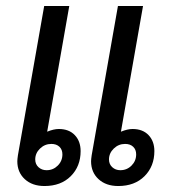

<svg xmlns="http://www.w3.org/2000/svg" viewBox="-20 -613 597 643"><path d="M38 -73Q38 -79 40 -93L128 -593H212L138 -172Q160 -181 177 -181Q211 -181 230.5 -160.5Q250 -140 250 -107Q250 -56 217 -23Q184 10 129 10Q88 10 63 -13Q38 -36 38 -73ZM285 -73Q285 -79 287 -93L375 -593H459L385 -172Q407 -181 424 -181Q458 -181 477.5 -160.5Q497 -140 497 -107Q497 -56 464 -23Q431 10 376 10Q335 10 310 -13Q285 -36 285 -73ZM189 -96Q189 -112 179 -121.5Q169 -131 152 -131Q130 -131 114 -115.5Q98 -100 98 -79Q98 -63 109 -53Q120 -43 136 -43Q158 -43 173.5 -58.5Q189 -74 189 -96ZM436 -96Q436 -112 426 -121.5Q416 -131 399 -131Q377 -131 361 -115.5Q345 -100 345 -79Q345 -63 356 -53Q367 -43 383 -43Q405 -43 420.5 -58.5Q436 -74 436 -96Z"/></svg>

Font: Niramit
Style: Italic
Weight: 400
Italic angle: -10°
Version: Version 1.000; ttfautohint (v1.6)